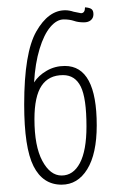

<svg xmlns="http://www.w3.org/2000/svg" viewBox="-20 -937 323 524"><path d="M46 -652Q46 -793 79 -851Q112 -909 158 -909Q169 -909 181 -905Q199 -901 201 -901Q212 -901 212 -917Q225 -916 230 -912Q235 -908 235 -898Q235 -888 228 -882Q221 -876 209 -876Q193 -876 182 -880Q170 -884 154 -884Q135 -884 117.5 -863.5Q100 -843 88 -803.5Q76 -764 73 -712Q85 -731 107.5 -744Q130 -757 157 -757Q244 -757 244 -595Q244 -517 218 -475Q192 -433 148 -433Q97 -433 71.5 -483.5Q46 -534 46 -652ZM216 -592Q216 -669 200.5 -700.5Q185 -732 152 -732Q113 -732 93.5 -703Q74 -674 74 -612Q74 -538 95.5 -498Q117 -458 148 -458Q180 -458 198 -492Q216 -526 216 -592Z"/></svg>

Font: Noto Serif Georgian Thin Cond
Style: Regular
Weight: 250
Width: 3
Designer: Monotype Design team
Foundry: Monotype Imaging Inc.
Version: Version 1.000